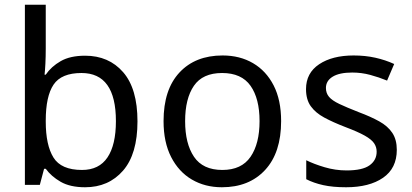

<svg xmlns="http://www.w3.org/2000/svg" viewBox="-20 -780 1739 810"><path d="M173 -575Q173 -541 171.5 -511.5Q170 -482 168 -465H173Q196 -499 236 -522Q276 -545 339 -545Q439 -545 499.5 -475.5Q560 -406 560 -268Q560 -130 499 -60Q438 10 339 10Q276 10 236 -13Q196 -36 173 -68H166L148 0H85V-760H173ZM324 -472Q239 -472 206 -423Q173 -374 173 -271V-267Q173 -168 205.5 -115.5Q238 -63 326 -63Q398 -63 433.5 -116Q469 -169 469 -269Q469 -472 324 -472Z M1166 -269Q1166 -136 1098.5 -63Q1031 10 916 10Q845 10 789.5 -22.5Q734 -55 702 -117.5Q670 -180 670 -269Q670 -402 737 -474Q804 -546 919 -546Q992 -546 1047.5 -513.5Q1103 -481 1134.5 -419.5Q1166 -358 1166 -269ZM761 -269Q761 -174 798.5 -118.5Q836 -63 918 -63Q999 -63 1037 -118.5Q1075 -174 1075 -269Q1075 -364 1037 -418Q999 -472 917 -472Q835 -472 798 -418Q761 -364 761 -269Z M1654 -148Q1654 -70 1596 -30Q1538 10 1440 10Q1384 10 1343.5 1Q1303 -8 1272 -24V-104Q1304 -88 1349.5 -74.5Q1395 -61 1442 -61Q1509 -61 1539 -82.5Q1569 -104 1569 -140Q1569 -160 1558 -176Q1547 -192 1518.5 -208Q1490 -224 1437 -244Q1385 -264 1348 -284Q1311 -304 1291 -332Q1271 -360 1271 -404Q1271 -472 1326.5 -509Q1382 -546 1472 -546Q1521 -546 1563.5 -536.5Q1606 -527 1643 -510L1613 -440Q1579 -454 1542 -464Q1505 -474 1466 -474Q1412 -474 1383.5 -456.5Q1355 -439 1355 -409Q1355 -387 1368 -371.5Q1381 -356 1411.5 -341.5Q1442 -327 1493 -307Q1544 -288 1580 -268Q1616 -248 1635 -219.5Q1654 -191 1654 -148Z"/></svg>

Font: Noto Sans Grantha
Style: Regular
Weight: 400
Designer: Monotype Design Team
Foundry: Monotype Imaging Inc.
Version: Version 2.003; ttfautohint (v1.8.4.7-5d5b)